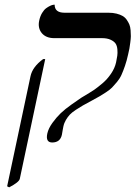

<svg xmlns="http://www.w3.org/2000/svg" viewBox="-20 -575 575 815"><path d="M19 220.2 10.3 215.8 109.4 -251Q117.7 -291 163.1 -324.2H171.9L64 184.1Q61 198.2 19 220.2ZM249 -38.1Q248.5 -35.2 246.1 -22.9L242.7 -2.9Q235.4 29.8 201.7 29.8Q172.9 29.8 180.7 -7.8Q185.5 -29.8 202.6 -53.5Q219.7 -77.1 237.8 -94.5Q255.9 -111.8 284.2 -131.8Q312.5 -151.9 325.2 -160.2L358.4 -180.2Q367.2 -185.1 380.9 -194.6Q394.5 -204.1 414.8 -221.2Q435.1 -238.3 451.2 -262Q467.3 -285.6 472.7 -310.1Q476.1 -327.1 477.8 -338.1Q479.5 -349.1 478.3 -364.7Q477.1 -380.4 470.7 -389.9Q464.4 -399.4 449.7 -406.2Q435.1 -413.1 412.6 -413.1H210Q175.3 -413.1 157.2 -434.6Q139.6 -456.5 146.5 -487.8Q150.4 -506.3 158.7 -520Q167 -533.7 175.8 -540Q184.6 -546.4 192.9 -550.3Q201.2 -554.2 206.5 -554.7L211.9 -555.2Q211.9 -521 253.9 -521H439.9Q459.5 -521 474.9 -517.1Q490.2 -513.2 500.7 -507.1Q511.2 -501 518.3 -490.5Q525.4 -480 529.3 -470.5Q533.2 -460.9 534.4 -446.3Q535.6 -431.6 535.4 -421.1Q535.2 -410.6 533 -394.3Q530.8 -377.9 529.3 -369.1Q527.3 -359.9 523.9 -344.2Q518.1 -317.4 510.5 -295.4Q502.9 -273.4 495.8 -257.6Q488.8 -241.7 476.6 -227.1Q464.4 -212.4 455.6 -203.4Q446.8 -194.3 429.7 -183.1Q412.6 -171.9 402.3 -166Q395 -161.6 369.6 -147.9L332 -127.4Q319.3 -120.1 302.2 -108.9Q285.2 -97.7 276.4 -88.4Q267.6 -79.1 259.8 -65.9Q252 -52.7 249 -38.1Z"/></svg>

Font: Linux Biolinum G
Style: Italic
Weight: 400
Italic angle: -12°
Designer: Philipp H. Poll
Foundry: Philipp H. Poll
Version: Version 0.5.1